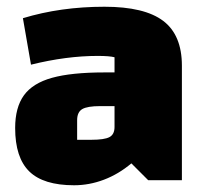

<svg xmlns="http://www.w3.org/2000/svg" viewBox="-20 -535 605 570"><path d="M520 -340V0H420L370 -50Q332 -18 288.5 -1.5Q245 15 200 15Q109 15 67 -26Q25 -67 25 -155Q25 -216 51 -252Q77 -288 134.5 -304Q192 -320 290 -320H320V-365Q305 -369 270 -369Q177 -369 72 -343L48 -481Q160 -515 290 -515Q409 -515 464.5 -473Q520 -431 520 -340ZM320 -158V-220H278Q239 -220 224 -211Q209 -202 209 -178V-120H251Q290 -120 305 -128Q320 -136 320 -158Z"/></svg>

Font: Changa Black
Style: Regular
Weight: 900
Designer: Eduardo Rodriguez Tunni
Foundry: Eduardo Rodriguez Tunni
Version: Version 2.001; ttfautohint (v1.5.10-5e6f)